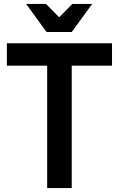

<svg xmlns="http://www.w3.org/2000/svg" viewBox="-20 -957 605 977"><path d="M217 -794 113 -937H214L281 -869L348 -937H449L345 -794ZM220 0V-623H15V-737H550V-623H345V0Z"/></svg>

Font: Tomorrow Medium
Style: Regular
Weight: 500
Designer: Tony de Marco, Monica Rizzolli
Foundry: Just in Type
Version: Version 2.002